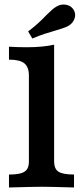

<svg xmlns="http://www.w3.org/2000/svg" viewBox="-20 -829 367 849"><path d="M107.8 -115.3V-494.3Q107.8 -532.1 88 -548.7Q68.2 -565.3 19.7 -565.3V-622.5Q59.1 -620.1 97.7 -620.1Q168.8 -620.1 219.3 -631.4V-115.3Q219.3 -82.3 238.6 -69.8Q257.8 -57.3 307.3 -57.3V0Q197.9 -3.2 165.3 -3.2Q132.6 -3.2 19.7 0V-57.3Q53 -57.3 72 -62.7Q91.1 -68.1 99.4 -80.4Q107.8 -92.7 107.8 -115.3ZM228.9 -695.1Q243.8 -699.4 257.6 -704.1Q271.3 -708.7 280.8 -713.6Q301.7 -725.5 309.1 -745.5Q316.6 -765.5 307 -783.3Q296.1 -803.2 273.4 -807.8Q250.7 -812.3 231.2 -800.8Q220.5 -795 210 -785.8Q199.5 -776.6 185.2 -762.3Q168.7 -744.9 149.7 -727.4Q130.8 -709.9 104.4 -690.1L123 -658.6Q153 -671.5 176.8 -679.2Q200.6 -687 228.9 -695.1Z"/></svg>

Font: Playfair Micro SmCond SmLight
Style: Regular
Weight: 360
Width: 4
Designer: Claus Eggers Sørensen
Foundry: Claus Eggers Sørensen
Version: Version 2.100;Glyphs 3.2 (3219)